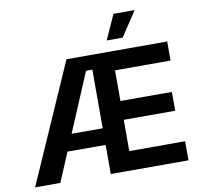

<svg xmlns="http://www.w3.org/2000/svg" viewBox="-98 -1052 1213 1157"><g transform="rotate(-10 509.0 -474.0)"><path d="M23.9 0 344.2 -727.5H960.4V-610.8H620.6V-423.3H935.5V-308.1H620.6V-116.7H962.4V0H486.8V-638.7H448.2L178.2 0ZM194.8 -178.2V-279.8H559.1V-178.2ZM602.5 -796.9 670.4 -947.8H799.8L700.2 -796.9Z"/></g></svg>

Font: Inter
Style: 650
Weight: 650
Designer: Rasmus Andersson
Foundry: rsms
Version: Version 4.001;git-66647c0bb